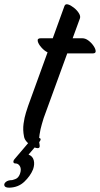

<svg xmlns="http://www.w3.org/2000/svg" viewBox="-55 -650 463 888"><path d="M133 -473H189L243 -622Q247 -633 259.5 -629.5Q272 -626 286.5 -614.5Q301 -603 309.5 -589.5Q318 -576 315 -566L281 -473H326Q340 -473 354 -462.5Q368 -452 377.5 -438Q387 -424 387.5 -413.5Q388 -403 374 -403H256L147 -104Q145 -97 138.5 -75.5Q132 -54 128 -28Q124 -2 128 19Q131 34 121.5 35Q112 36 97.5 28.5Q83 21 70.5 8Q58 -5 56 -19Q50 -49 54 -78Q58 -107 65 -129Q72 -151 75 -160L165 -408Q150 -415 136 -431Q122 -447 119.5 -460Q117 -473 133 -473ZM125 9 77 65Q96 72 101 91Q106 110 98 133Q86 163 58 190Q30 217 -12 218Q-31 218 -34.5 209Q-38 200 -28 191.5Q-18 183 1 183Q3 183 16.5 178Q30 173 37 155Q45 133 37.5 119.5Q30 106 17 106Q8 106 7 99.5Q6 93 13 85L76 11Q89 -4 105.5 -9.5Q122 -15 130 -10.5Q138 -6 125 9Z"/></svg>

Font: Story Script
Style: Regular
Weight: 400
Designer: Lana Roulhac, Ben Buysse
Version: Version 1.000; ttfautohint (v1.8.4.7-5d5b)